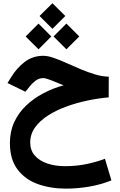

<svg xmlns="http://www.w3.org/2000/svg" viewBox="-20 -815 734 1173"><path d="M300.3 -795.4 378.9 -717.3 300.3 -638.7 221.7 -717.3ZM385.7 -670.9 464.4 -592.3 385.7 -513.7 307.1 -592.3ZM215.3 -670.9 293.5 -592.3 215.3 -513.7 136.7 -592.3ZM644.5 -346.7 644 -220.2Q582 -214.8 515.4 -200.9Q448.7 -187 386.2 -164.3Q323.7 -141.6 273.7 -109.6Q223.6 -77.6 194.1 -36.4Q164.6 4.9 164.6 55.7Q164.6 103 192.6 135.3Q220.7 167.5 268.8 183.8Q316.9 200.2 377.4 200.2Q446.3 200.2 508.8 187.3Q571.3 174.3 621.1 154.8L660.6 287.1Q594.7 313.5 523.4 325.4Q452.1 337.4 382.8 337.4Q288.1 337.4 210.4 309.3Q132.8 281.2 86.7 219.7Q40.5 158.2 40.5 58.6Q40.5 -11.7 66.9 -68.8Q93.3 -126 139.2 -169.7Q185.1 -213.4 244.1 -244.6Q303.2 -275.9 368.2 -293.9Q322.3 -313.5 290 -325.7Q257.8 -337.9 244.6 -337.9Q217.8 -337.9 196.5 -321.5Q175.3 -305.2 161.1 -286.6L135.3 -254.4L25.9 -307.6L47.9 -343.3Q82.5 -399.9 131.3 -437Q180.2 -474.1 245.1 -474.1Q272 -474.1 308.3 -461.4Q344.7 -448.7 386.5 -429.9Q428.2 -411.1 472.7 -392.3Q517.1 -373.5 561 -360.4Q605 -347.2 644.5 -346.7Z"/></svg>

Font: Vazirmatn FD NL ExtraBold
Style: Regular
Weight: 800
Designer: Saber Rastikerdar
Foundry: Saber Rastikerdar
Version: Version 33.003